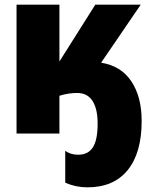

<svg xmlns="http://www.w3.org/2000/svg" viewBox="-20 -573 658 824"><path d="M355 231Q305 231 260 211V74Q282 91 316 91Q358 91 378.5 59.5Q399 28 399 -43Q399 -106 377 -140Q355 -174 311 -174Q273 -174 235 -162V0H51V-553H235V-309L389 -553H584L414 -304Q500 -290 544 -223.5Q588 -157 588 -54Q588 83 528 157Q468 231 355 231Z"/></svg>

Font: Noto Sans Display Black Narrow
Style: Regular
Weight: 900
Width: 4
Designer: Monotype Design team
Foundry: Monotype Imaging Inc.
Version: Version 1.000